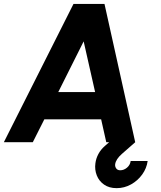

<svg xmlns="http://www.w3.org/2000/svg" viewBox="-50 -720 816 972"><path d="M322 -700H479L634.5 0H488L462 -116H174.5L116 0H-30.5ZM245 -254H431.5L373.5 -510.5ZM540.5 232.5Q502.5 232.5 476.8 214.5Q451 196.5 439.8 167.5Q428.5 138.5 433 106.5Q436 82.5 448 59.8Q460 37 482 18L577.5 -66L634.5 0Q598.5 31.5 567.5 58.8Q536.5 86 533 111.5Q531.5 123 538.2 132.5Q545 142 558.5 142Q577.5 142 593.2 128.5Q609 115 611.5 95H697.5Q692.5 132 670 163.2Q647.5 194.5 613.5 213.5Q579.5 232.5 540.5 232.5Z"/></svg>

Font: Urbanist ExtraBold
Style: Italic
Weight: 800
Italic angle: -8°
Designer: Corey Hu
Foundry: Corey Hu
Version: Version 1.321; ttfautohint (v1.8.4.7-5d5b)